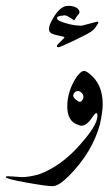

<svg xmlns="http://www.w3.org/2000/svg" viewBox="-94 -426 375 658"><path d="M186 -338 240 -352H241Q243 -350 243 -348Q243 -346 237 -338Q231 -326 215.5 -316Q200 -306 155.5 -285Q111 -264 106 -264Q101 -264 101 -268Q101 -272 114 -284Q127 -296 127 -298Q127 -300 109 -303.5Q91 -307 82.5 -311.5Q74 -316 74 -326Q74 -336 80 -349Q109 -407 140 -406Q158 -406 169 -399Q180 -392 178 -381Q176 -379 168.5 -368.5Q161 -358 160 -356Q135 -374 128 -373.5Q121 -373 112.5 -371.5Q104 -370 102 -366.5Q100 -363 104.5 -358Q109 -353 135 -345.5Q161 -338 186 -338ZM-65 178 -18 181Q4 181 38 172Q116 144 181 69Q239 4 240 -28Q240 -51 221.5 -23Q203 5 184 5Q181 5 174 2Q136 -10 136.5 -62.5Q137 -115 169 -163Q184 -183 194 -183Q204 -183 224 -163Q258 -129 258 -68Q258 -46 249 -2Q223 96 141 178Q107 212 86 212Q65 212 -4.5 199.5Q-74 187 -74 181Q-76 178 -65 178ZM157 -98Q157 -92 166 -84.5Q175 -77 179.5 -77Q184 -77 188 -82.5Q192 -88 192 -94.5Q192 -101 186 -107.5Q180 -114 173 -114Q166 -114 161.5 -109Q157 -104 157 -98Z"/></svg>

Font: AMoshref-Naskh
Style: Naskh
Weight: 500
Version: Version 0.001